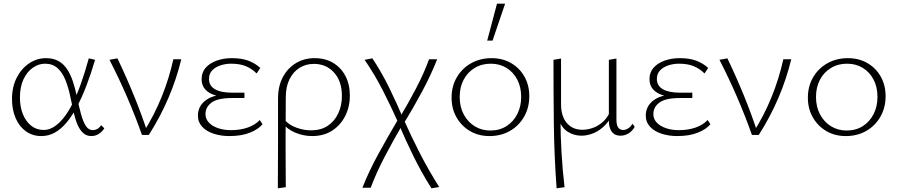

<svg xmlns="http://www.w3.org/2000/svg" viewBox="-20 -731 4862 1040"><path d="M204 6Q156 6 120 -20Q84 -46 64.5 -91.5Q45 -137 45 -194Q45 -260 70.5 -310Q96 -360 138 -388Q180 -416 229 -416Q269 -416 296.5 -400.5Q324 -385 342.5 -357.5Q361 -330 373.5 -293.5Q386 -257 395 -215Q407 -156 418.5 -114Q430 -72 445 -49Q460 -26 483 -26Q495 -26 507 -32.5Q519 -39 528 -53L545 -36Q534 -18 515.5 -6Q497 6 475 6Q449 6 431 -10Q413 -26 400.5 -54.5Q388 -83 379.5 -120.5Q371 -158 362 -202Q351 -257 334 -298.5Q317 -340 290.5 -363Q264 -386 224 -386Q189 -386 157.5 -364Q126 -342 107 -301Q88 -260 88 -202Q88 -152 104 -112.5Q120 -73 149 -50Q178 -27 217 -27Q244 -27 270.5 -43Q297 -59 322.5 -90Q348 -121 372 -168Q396 -215 418 -277Q440 -339 461 -415L495 -407Q473 -332 448.5 -268Q424 -204 397 -153Q370 -102 340 -66.5Q310 -31 276.5 -12.5Q243 6 204 6Z M749 0Q713 -102 669 -204Q625 -306 573 -407L616 -415Q664 -315 705 -214.5Q746 -114 779 -14H757Q816 -108 856 -207Q896 -306 919 -410H962Q936 -303 892 -200Q848 -97 786 0Z M1222 6Q1177 6 1138 -6.5Q1099 -19 1075.5 -44Q1052 -69 1052 -105Q1052 -157 1096 -189Q1140 -221 1230 -221V-204Q1182 -204 1146.5 -214.5Q1111 -225 1091.5 -247Q1072 -269 1072 -302Q1072 -339 1094 -364Q1116 -389 1153.5 -402.5Q1191 -416 1236 -416Q1291 -416 1327.5 -401.5Q1364 -387 1390 -363L1370 -333Q1347 -357 1314 -371.5Q1281 -386 1232 -386Q1202 -386 1174.5 -377Q1147 -368 1129.5 -350Q1112 -332 1112 -303Q1112 -267 1144 -248Q1176 -229 1237 -229H1304V-200H1237Q1159 -200 1126 -175.5Q1093 -151 1093 -113Q1093 -87 1111 -67.5Q1129 -48 1160.5 -37Q1192 -26 1231 -26Q1281 -26 1321.5 -40Q1362 -54 1387 -81L1402 -58Q1380 -31 1334 -12.5Q1288 6 1222 6Z M1485 289Q1485 228 1485.5 166.5Q1486 105 1486 44Q1486 -17 1486 -77.5Q1486 -138 1486 -197Q1486 -265 1512.5 -314Q1539 -363 1583.5 -389.5Q1628 -416 1684 -416Q1742 -416 1784.5 -390.5Q1827 -365 1851 -319.5Q1875 -274 1875 -213Q1875 -152 1849.5 -102Q1824 -52 1778.5 -23Q1733 6 1671 6Q1624 6 1580.5 -12Q1537 -30 1511 -63L1524 -79Q1548 -53 1587 -39Q1626 -25 1665 -25Q1718 -25 1755 -49.5Q1792 -74 1812 -116.5Q1832 -159 1832 -211Q1832 -291 1789.5 -338Q1747 -385 1680 -385Q1637 -385 1602.5 -363.5Q1568 -342 1548 -301.5Q1528 -261 1528 -204Q1528 -147 1527.5 -95.5Q1527 -44 1527 4Q1527 52 1527 98Q1527 144 1527.5 190Q1528 236 1528 283Z M2317 289Q2265 207 2221 118Q2177 29 2141 -58Q2102 -146 2056 -236.5Q2010 -327 1955 -407L1997 -415Q2047 -340 2088.5 -255Q2130 -170 2164 -90Q2206 5 2254 98.5Q2302 192 2359 282ZM1943 286Q1978 197 2030 102Q2082 7 2138 -87L2160 -56Q2110 30 2064 117.5Q2018 205 1988 286ZM2164 -57 2142 -89Q2190 -169 2233.5 -252Q2277 -335 2304 -410H2348Q2316 -328 2267 -236.5Q2218 -145 2164 -57Z M2631 6Q2572 6 2526 -21Q2480 -48 2453 -95Q2426 -142 2426 -202Q2426 -264 2454.5 -312.5Q2483 -361 2532 -388.5Q2581 -416 2643 -416Q2702 -416 2748 -389.5Q2794 -363 2820.5 -316.5Q2847 -270 2847 -210Q2847 -148 2819 -99Q2791 -50 2742.5 -22Q2694 6 2631 6ZM2636 -24Q2687 -24 2724.5 -48.5Q2762 -73 2782.5 -114Q2803 -155 2803 -206Q2803 -260 2781.5 -300.5Q2760 -341 2723 -363.5Q2686 -386 2638 -386Q2589 -386 2550.5 -362.5Q2512 -339 2491 -298.5Q2470 -258 2470 -206Q2470 -152 2492 -111Q2514 -70 2551.5 -47Q2589 -24 2636 -24ZM2619 -511 2672 -711H2716L2648 -511Z M2995 289Q2982 115 2980 -59Q2978 -233 2978 -407L3019 -414V-166Q3019 -101 3050.5 -64.5Q3082 -28 3135 -28Q3163 -28 3193.5 -39Q3224 -50 3250.5 -75.5Q3277 -101 3290 -142L3305 -132Q3288 -85 3259.5 -55Q3231 -25 3197 -10.5Q3163 4 3129 4Q3089 4 3055 -17.5Q3021 -39 3007 -85L3016 -88Q3016 -1 3021.5 94.5Q3027 190 3038 283ZM3341 4Q3321 4 3307 -5Q3293 -14 3285.5 -32.5Q3278 -51 3278 -76V-407L3319 -414V-82Q3319 -55 3328 -41Q3337 -27 3356 -27Q3369 -27 3382.5 -35.5Q3396 -44 3406 -61L3418 -44Q3406 -22 3385.5 -9Q3365 4 3341 4Z M3648 6Q3603 6 3564 -6.5Q3525 -19 3501.5 -44Q3478 -69 3478 -105Q3478 -157 3522 -189Q3566 -221 3656 -221V-204Q3608 -204 3572.5 -214.5Q3537 -225 3517.5 -247Q3498 -269 3498 -302Q3498 -339 3520 -364Q3542 -389 3579.5 -402.5Q3617 -416 3662 -416Q3717 -416 3753.5 -401.5Q3790 -387 3816 -363L3796 -333Q3773 -357 3740 -371.5Q3707 -386 3658 -386Q3628 -386 3600.5 -377Q3573 -368 3555.5 -350Q3538 -332 3538 -303Q3538 -267 3570 -248Q3602 -229 3663 -229H3730V-200H3663Q3585 -200 3552 -175.5Q3519 -151 3519 -113Q3519 -87 3537 -67.5Q3555 -48 3586.5 -37Q3618 -26 3657 -26Q3707 -26 3747.5 -40Q3788 -54 3813 -81L3828 -58Q3806 -31 3760 -12.5Q3714 6 3648 6Z M4053 0Q4017 -102 3973 -204Q3929 -306 3877 -407L3920 -415Q3968 -315 4009 -214.5Q4050 -114 4083 -14H4061Q4120 -108 4160 -207Q4200 -306 4223 -410H4266Q4240 -303 4196 -200Q4152 -97 4090 0Z M4561 6Q4502 6 4456 -21Q4410 -48 4383 -95Q4356 -142 4356 -202Q4356 -264 4384.5 -312.5Q4413 -361 4462 -388.5Q4511 -416 4573 -416Q4632 -416 4678 -389.5Q4724 -363 4750.5 -316.5Q4777 -270 4777 -210Q4777 -148 4749 -99Q4721 -50 4672.5 -22Q4624 6 4561 6ZM4566 -24Q4617 -24 4654.5 -48.5Q4692 -73 4712.5 -114Q4733 -155 4733 -206Q4733 -260 4711.5 -300.5Q4690 -341 4653 -363.5Q4616 -386 4568 -386Q4519 -386 4480.5 -362.5Q4442 -339 4421 -298.5Q4400 -258 4400 -206Q4400 -152 4422 -111Q4444 -70 4481.5 -47Q4519 -24 4566 -24Z"/></svg>

Font: Ysabeau Office ExtraLight
Style: Regular
Weight: 250
Designer: Christian Thalmann (Catharsis Fonts)
Version: Version 2.001;gftools[0.9.30]; featfreeze: tnum,lnum,ss02